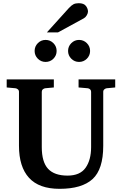

<svg xmlns="http://www.w3.org/2000/svg" viewBox="-20 -1169 769 1205"><path d="M703.1 -620.1 649.9 -615.2Q642.1 -614.3 635 -608.4Q627.9 -602.5 627.9 -592.8V-253.9Q627.9 -106.4 561 -45.2Q494.1 16.1 354 16.1Q225.1 16.1 162.1 -53Q99.1 -122.1 99.1 -253.9V-592.8Q99.1 -602.5 92 -608.4Q85 -614.3 76.2 -615.2L22 -620.1V-670.9H317.9V-620.1L264.2 -615.2Q255.9 -614.3 249 -608.4Q242.2 -602.5 242.2 -592.8V-246.1Q242.2 -152.3 281.7 -109.6Q321.3 -66.9 403.8 -66.9Q482.4 -66.9 517.1 -116Q551.8 -165 551.8 -246.1V-592.8Q551.8 -602.5 545.4 -608.4Q539.1 -614.3 529.8 -615.2L473.1 -620.1V-670.9H703.1ZM545.4 -849.1Q545.4 -820.8 525.1 -800.5Q504.9 -780.3 476.1 -780.3Q447.8 -780.3 427.5 -800.5Q407.2 -820.8 407.2 -849.1Q407.2 -877.9 427.5 -898.2Q447.8 -918.5 476.1 -918.5Q504.9 -918.5 525.1 -898.2Q545.4 -877.9 545.4 -849.1ZM335.4 -849.1Q335.4 -820.8 315.2 -800.5Q294.9 -780.3 266.1 -780.3Q237.8 -780.3 217.5 -800.5Q197.3 -820.8 197.3 -849.1Q197.3 -877.9 217.5 -898.2Q237.8 -918.5 266.1 -918.5Q294.9 -918.5 315.2 -898.2Q335.4 -877.9 335.4 -849.1ZM532.2 -1096.2Q532.2 -1086.4 524.7 -1073.2Q517.1 -1060.1 506.3 -1054.2L344.2 -965.8H274.4L411.1 -1117.2Q428.2 -1135.7 441.2 -1142.3Q454.1 -1148.9 474.1 -1148.9Q506.3 -1148.9 519.3 -1131.6Q532.2 -1114.3 532.2 -1096.2Z"/></svg>

Font: Charis
Style: Bold
Weight: 700
Designer: Walt Agee, Miriam Martin, Annie Olsen, Victor Gaultney, Lorna Priest, Alan Ward, Bob Hallissy, Martin Hosken, Sharon Cor
Foundry: SIL Global
Version: Version 7.000